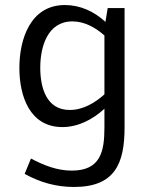

<svg xmlns="http://www.w3.org/2000/svg" viewBox="-20 -505 598 763"><path d="M228 0C291 0 350 -31 395 -73V2C395 98 379 173 265 173C207 173 154 152 103 125L78 186C139 220 204 238 274 238C435 238 475 147 475 2V-473H408L399 -418C355 -459 299 -485 238 -485C101 -485 57 -350 57 -235C57 -125 97 0 228 0ZM140 -236C140 -318 168 -420 268 -420C316 -420 360 -395 395 -364V-130C357 -96 310 -68 257 -68C163 -68 140 -159 140 -236Z"/></svg>

Font: Logix
Style: Regular
Weight: 400
Designer: Michael Lee Finney
Version: Version 1.06